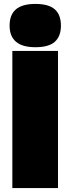

<svg xmlns="http://www.w3.org/2000/svg" viewBox="-20 -960 359 980"><path d="M161 -719Q94 -719 61.5 -747Q29 -775 29 -829Q29 -885 61.5 -912.5Q94 -940 161 -940Q228 -940 259.5 -912.5Q291 -885 291 -829Q291 -775 260 -747Q229 -719 161 -719ZM43 0V-700H276V0Z"/></svg>

Font: Georama ExtraCondensed Thin Black
Style: Regular
Weight: 900
Version: Version 1.001